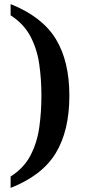

<svg xmlns="http://www.w3.org/2000/svg" viewBox="-20 -787 417 941"><path d="M32 78Q97 37 129.5 -25.5Q162 -88 172.5 -163Q183 -238 183 -318Q183 -397 172.5 -471.5Q162 -546 129.5 -608Q97 -670 32 -712V-767Q187 -705 253.5 -596Q320 -487 320 -318Q320 -147 253.5 -37Q187 73 32 134Z"/></svg>

Font: Noto Serif Hentaigana SemiBold
Style: Regular
Weight: 600
Designer: Kazuhiro Yamada
Foundry: nipponia
Version: Version 1.000; ttfautohint (v1.8.4.7-5d5b)